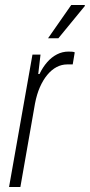

<svg xmlns="http://www.w3.org/2000/svg" viewBox="-20 -743 357 763"><path d="M16 0 109 -526H141L132 -449H137Q150 -476 167.5 -496Q185 -516 206.5 -527Q228 -538 252 -538Q260 -538 266.5 -537.5Q273 -537 277 -535L269 -487H247Q225 -487 205 -476.5Q185 -466 168 -445.5Q151 -425 138.5 -396.5Q126 -368 119 -331L61 0ZM171 -591 263 -723H317V-719L212 -591Z"/></svg>

Font: Archivo Condensed Thin
Style: Italic
Weight: 250
Width: 3
Italic angle: -10°
Designer: Hector Gatti
Foundry: Omnibus-Type
Version: Version 2.001